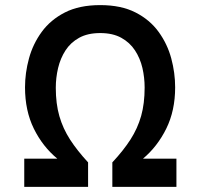

<svg xmlns="http://www.w3.org/2000/svg" viewBox="-20 -732 785 752"><path d="M75 0V-110.5H204.5Q147 -158 112.5 -228.2Q78 -298.5 78 -390Q78 -446.5 93.5 -503.2Q109 -560 143.5 -607.2Q178 -654.5 234.2 -683.2Q290.5 -712 372.5 -712Q454.5 -712 510.8 -683.2Q567 -654.5 601.2 -607.2Q635.5 -560 650.8 -503.2Q666 -446.5 666 -390Q666 -298.5 631.2 -228.2Q596.5 -158 540 -110.5H671V0H420V-96Q463 -142 491 -185.5Q519 -229 532.8 -277.8Q546.5 -326.5 546.5 -389Q546.5 -428 537.8 -465.8Q529 -503.5 508.8 -534.5Q488.5 -565.5 455 -584Q421.5 -602.5 372.5 -602.5Q323.5 -602.5 290 -584Q256.5 -565.5 236.5 -534.5Q216.5 -503.5 207.5 -465.5Q198.5 -427.5 198.5 -388Q198.5 -326 212.5 -277.2Q226.5 -228.5 254.5 -185.2Q282.5 -142 325 -96V0Z"/></svg>

Font: Overpass SemiBold
Style: Regular
Weight: 600
Designer: Delve Withrington, Dave Bailey, Thomas Jockin
Foundry: Delve Fonts LLC
Version: Version 4.000